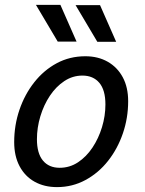

<svg xmlns="http://www.w3.org/2000/svg" viewBox="-20 -755 593 785"><path d="M38 -174Q38 -243 59.5 -306Q81 -369 120 -418.5Q159 -468 212 -496.5Q265 -525 329 -525Q381 -525 420.5 -502.5Q460 -480 482 -439Q504 -398 504 -341Q504 -273 482.5 -210Q461 -147 422 -97.5Q383 -48 329.5 -19Q276 10 213 10Q161 10 121.5 -12Q82 -34 60 -75.5Q38 -117 38 -174ZM131 -186Q131 -128 155.5 -98.5Q180 -69 224 -69Q265 -69 299 -91.5Q333 -114 358 -151.5Q383 -189 397 -235Q411 -281 411 -328Q411 -387 386 -416.5Q361 -446 317 -446Q277 -446 243 -423.5Q209 -401 184 -363.5Q159 -326 145 -279.5Q131 -233 131 -186ZM127 -735H227L293 -585H216ZM289 -734H389L455 -584H378Z"/></svg>

Font: Radio Canada
Style: Italic
Weight: 400
Italic angle: -12°
Designer: Charles Daoud, Etienne Aubert Bonn, Alexandre Saumier Demers, Jacques Le Bailly
Foundry: Radio-Canada
Version: Version 2.104;gftools[0.9.28.dev5+ged2979d]